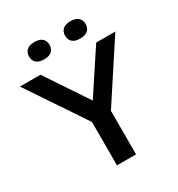

<svg xmlns="http://www.w3.org/2000/svg" viewBox="-236 -1078 1129 1217"><g transform="rotate(-30 328.0 -469.5)"><path d="M262 0V-317.5L-21 -740H129L334.5 -432.5L537 -740H677L401.5 -318.5V0ZM463 -812.5Q425.5 -812.5 406.8 -829.2Q388 -846 388 -875.5Q388 -905 406.8 -922Q425.5 -939 463 -939Q500.5 -939 519.2 -922Q538 -905 538 -875.5Q538 -846 519.2 -829.2Q500.5 -812.5 463 -812.5ZM199 -812.5Q161.5 -812.5 142.8 -829.2Q124 -846 124 -875.5Q124 -905 142.8 -922Q161.5 -939 199 -939Q236.5 -939 255.2 -922Q274 -905 274 -875.5Q274 -846 255.2 -829.2Q236.5 -812.5 199 -812.5Z"/></g></svg>

Font: Encode Sans SmExp SmBold
Style: Regular
Weight: 600
Width: 6
Designer: Multiple Designers
Foundry: Impallari Type
Version: Version 3.002; ttfautohint (v1.8.3) -l 8 -r 50 -G 200 -x 14 